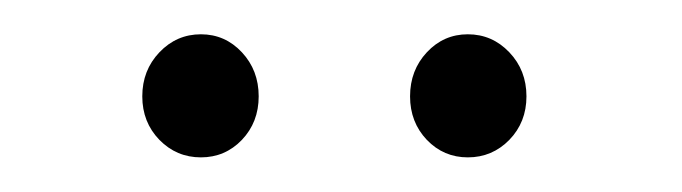

<svg xmlns="http://www.w3.org/2000/svg" viewBox="-20 -730 398 112"><path d="M73 -648.4Q63 -658.7 63 -673.8Q63 -689 73 -699.5Q83 -710 97.2 -710Q111.3 -710 121.1 -699.5Q130.9 -689 130.9 -673.8Q130.9 -658.7 121.1 -648.4Q111.3 -638.2 97.2 -638.2Q83 -638.2 73 -648.4ZM229 -648.4Q219.2 -658.7 219.2 -673.8Q219.2 -689 229 -699.5Q238.8 -710 252.9 -710Q267.1 -710 277.1 -699.5Q287.1 -689 287.1 -673.8Q287.1 -658.7 277.1 -648.4Q267.1 -638.2 252.9 -638.2Q238.8 -638.2 229 -648.4Z"/></svg>

Font: Trueno UltraLight
Style: Regular
Weight: 250
Designer: Julieta Ulanovsky
Foundry: Julieta Ulanovsky
Version: Version 3.001b | FøM Fix